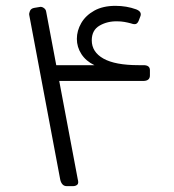

<svg xmlns="http://www.w3.org/2000/svg" viewBox="-20 -632 595 657"><path d="M209 5Q199 5 193.5 -1.5Q188 -8 186 -18L80 -581Q79 -586 82.5 -594.5Q86 -603 97 -605L115 -608Q122 -610 129.5 -605Q137 -600 138 -592L246 -19Q250 -5 244.5 0Q239 5 229 5ZM147 -355V-409H303Q274 -423 258.5 -447Q243 -471 243 -499Q243 -527 258 -553Q273 -579 302.5 -595.5Q332 -612 375 -612Q413 -612 446 -600Q456 -596 459.5 -590.5Q463 -585 461 -578L455 -562Q451 -552 445 -550Q439 -548 428 -552Q417 -555 405.5 -557Q394 -559 382 -559Q348 -560 321 -544.5Q294 -529 294 -494Q294 -454 334 -431.5Q374 -409 454 -409H471Q493 -409 493 -392V-374Q493 -355 470 -355Z"/></svg>

Font: Rubik Light
Style: Italic
Weight: 300
Italic angle: -12°
Designer: Hubert and Fischer
Foundry: Hubert and Fischer
Version: Version 2.300;gftools[0.9.30]